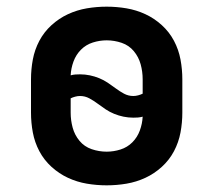

<svg xmlns="http://www.w3.org/2000/svg" viewBox="-20 -548 640 576"><path d="M300 8Q270 8 240.5 3Q211 -2 184 -14.5Q157 -27 134.5 -47.5Q112 -68 98 -94.5Q84 -121 78.5 -150.5Q73 -180 73 -210V-310Q73 -340 78.5 -369.5Q84 -399 98 -425.5Q112 -452 134.5 -472.5Q157 -493 184 -505.5Q211 -518 240.5 -523Q270 -528 300 -528Q330 -528 359.5 -523Q389 -518 416 -505.5Q443 -493 465.5 -472.5Q488 -452 502 -425.5Q516 -399 521.5 -369.5Q527 -340 527 -310V-210Q527 -180 521.5 -150.5Q516 -121 502 -94.5Q488 -68 465.5 -47.5Q443 -27 416 -14.5Q389 -2 359.5 3Q330 8 300 8ZM380 -260Q387 -260 394.5 -262Q402 -264 408 -267V-310Q408 -333 402 -355Q396 -377 381.5 -394.5Q367 -412 345 -419.5Q323 -427 300 -427Q279 -427 258.5 -420.5Q238 -414 223 -399Q208 -384 200.5 -363.5Q193 -343 192 -322Q199 -324 206 -324.5Q213 -325 220 -325Q235 -325 249.5 -322Q264 -319 277.5 -313.5Q291 -308 303 -300Q315 -292 327 -283Q339 -274 352 -267Q365 -260 380 -260ZM300 -93Q321 -93 341.5 -99.5Q362 -106 377 -121Q392 -136 399.5 -156.5Q407 -177 408 -198Q401 -196 394 -195.5Q387 -195 380 -195Q365 -195 350.5 -198Q336 -201 322.5 -206.5Q309 -212 297 -220Q285 -228 273 -237Q261 -246 248 -253Q235 -260 220 -260Q213 -260 205.5 -258Q198 -256 192 -253V-210Q192 -187 198 -165Q204 -143 218.5 -125.5Q233 -108 255 -100.5Q277 -93 300 -93Z"/></svg>

Font: Iosevka Fixed Extended
Style: Bold
Weight: 700
Width: 7
Monospace: yes
Designer: Belleve Invis
Foundry: Belleve Invis
Version: Version 24.1.1; ttfautohint (v1.8.4)